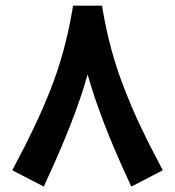

<svg xmlns="http://www.w3.org/2000/svg" viewBox="-20 -653 626 687"><path d="M293.5 -386.7C323.7 -278.8 373 -150.9 441.4 -3.9L449.7 14.6L467.8 5.4L544.9 -34.7L562.5 -43.9L553.2 -61.5C525.9 -112.8 502.4 -159.2 482.9 -200.7C463.4 -241.7 444.8 -285.2 426.8 -331.1C390.6 -422.4 365.2 -514.6 347.7 -616.7L345.2 -632.8H328.6H257.8H241.2L238.8 -616.7C221.2 -514.6 196.3 -422.4 160.2 -331.1C142.1 -285.2 123 -241.7 103.5 -200.7C84 -159.2 60.5 -112.8 33.2 -61.5L23.9 -43.9L41.5 -34.7L118.7 5.4L136.7 14.6L145 -3.9C213.9 -152.3 263.7 -279.8 293.5 -386.7Z"/></svg>

Font: Shabnam
Style: Bold
Weight: 700
Foundry: DejaVu fonts team - Redesigned by Saber Rastikerdar - Based on Vazir font
Version: Version 5.0.1